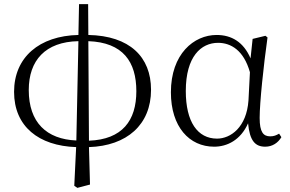

<svg xmlns="http://www.w3.org/2000/svg" viewBox="-20 -695 1403 928"><path d="M349 -16C205 -22 119 -103 119 -260C119 -403 199 -493 359 -496ZM339 203 354 213 415 197 410 16C593 10 710 -92 710 -261C710 -420 607 -522 407 -526L406 -675H362L359 -526C170 -522 48 -418 48 -251C48 -84 167 10 348 16ZM407 -496C575 -490 639 -396 639 -254C639 -112 571 -21 410 -15Z M1015 14C1078 14 1143 -18 1179 -99C1187 -15 1213 14 1262 14C1297 14 1324 -5 1340 -32L1329 -49C1315 -41 1304 -36 1286 -36C1253 -36 1235 -56 1235 -125C1235 -199 1254 -379 1273 -514L1263 -522L1201 -507L1191 -413C1157 -492 1099 -526 1027 -526C917 -526 806 -434 806 -249C806 -82 895 14 1015 14ZM1188 -346 1181 -210C1172 -80 1095 -25 1029 -25C935 -25 878 -106 878 -255C878 -422 952 -488 1034 -488C1096 -488 1158 -452 1188 -346Z"/></svg>

Font: Noto Serif SC Light
Style: Regular
Weight: 300
Designer: Ryoko NISHIZUKA 西塚涼子 (kana & ideographs); Frank Grießhammer (Latin, Greek & Cyrillic); Wenlong ZHANG 张文龙 (bopomofo); San
Foundry: Adobe
Version: Version 2.001;hotconv 1.1.0;makeotfexe 2.6.0